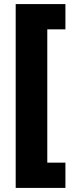

<svg xmlns="http://www.w3.org/2000/svg" viewBox="-20 -754 364 942"><path d="M301 168H57V-734H301V-610H212V44H301Z"/></svg>

Font: Noto Sans Khmer UI Black
Style: Regular
Weight: 900
Designer: Danh Hong and the Monotype Design Team
Foundry: Monotype Imaging Inc.
Version: Version 2.002; ttfautohint (v1.8.4.7-5d5b)